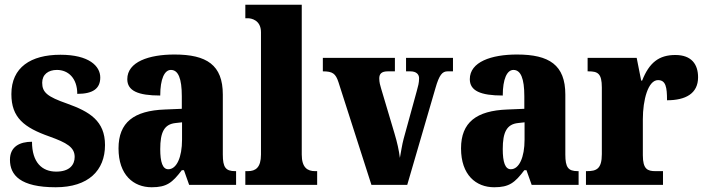

<svg xmlns="http://www.w3.org/2000/svg" viewBox="-20 -780 2979 810"><path d="M215 10C353 10 423 -61 423 -168C423 -270 358 -309 263 -343C180 -372 158 -390 158 -431C158 -466 184 -485 220 -485C268 -485 306 -450 306 -384C373 -384 403 -407 403 -453C403 -501 356 -549 235 -549C110 -549 28 -496 28 -383C28 -284 81 -242 189 -204C261 -178 295 -159 295 -118C295 -85 274 -56 217 -56C158 -56 115 -94 115 -182C64 -182 22 -162 22 -106C22 -41 66 10 215 10Z M620 10C683 10 707 -9 747 -62H756L778 0H976V-58H972C932 -58 920 -74 920 -128V-381C920 -506 852 -550 716 -550C608 -550 517 -519 517 -446C517 -397 562 -377 656 -377C656 -447 674 -485 701 -485C732 -485 747 -449 747 -374V-321L675 -318C545 -313 480 -264 480 -154C480 -42 543 10 620 10ZM690 -66C666 -66 656 -96 656 -151C656 -221 672 -256 721 -261L748 -264V-191C748 -116 725 -66 690 -66Z M1015 0H1318V-58H1309C1277 -58 1253 -73 1253 -128V-760H1015V-703H1026C1039 -703 1081 -696 1081 -644V-128C1081 -73 1058 -58 1026 -58H1015Z M1408 -433 1547 0H1698L1817 -408C1833 -464 1846 -479 1868 -479H1891V-536H1693V-479H1711C1738 -479 1748 -465 1748 -450C1748 -430 1744 -417 1738 -395L1683 -195C1676 -169 1672 -140 1667 -114C1663 -146 1656 -178 1644 -218L1588 -406C1584 -419 1580 -433 1580 -449C1580 -468 1589 -479 1616 -479H1646V-536H1342V-479C1383 -479 1396 -470 1408 -433Z M2065 10C2128 10 2152 -9 2192 -62H2201L2223 0H2421V-58H2417C2377 -58 2365 -74 2365 -128V-381C2365 -506 2297 -550 2161 -550C2053 -550 1962 -519 1962 -446C1962 -397 2007 -377 2101 -377C2101 -447 2119 -485 2146 -485C2177 -485 2192 -449 2192 -374V-321L2120 -318C1990 -313 1925 -264 1925 -154C1925 -42 1988 10 2065 10ZM2135 -66C2111 -66 2101 -96 2101 -151C2101 -221 2117 -256 2166 -261L2193 -264V-191C2193 -116 2170 -66 2135 -66Z M2452 0H2777V-58H2745C2712 -58 2692 -66 2692 -125V-277C2692 -358 2714 -442 2756 -442C2789 -442 2794 -412 2794 -357C2872 -357 2925 -385 2925 -454C2925 -508 2898 -548 2829 -548C2760 -548 2719 -516 2689 -440H2685L2666 -536H2459V-479H2463C2502 -479 2519 -470 2519 -411V-130C2519 -67 2496 -58 2456 -58H2452Z"/></svg>

Font: Noto Serif Ethiopic Condensed Black
Style: Regular
Weight: 900
Width: 3
Designer: Monotype Design Team
Foundry: Monotype Imaging Inc.
Version: Version 2.102